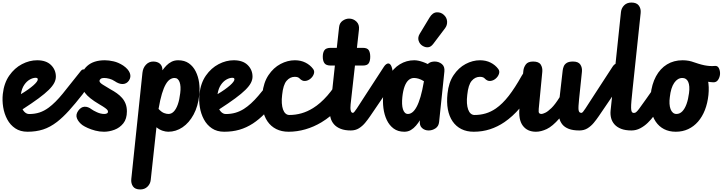

<svg xmlns="http://www.w3.org/2000/svg" viewBox="-68 -1024 5672 1507"><path d="M148 10Q91.5 10 52 -16.5Q12.5 -43 -11 -86.8Q-34.5 -130.5 -43 -182.8Q-51.5 -235 -46 -286Q-36.5 -372 4.8 -431Q46 -490 104.5 -520.5Q163 -551 223.5 -551Q294.5 -551 332.5 -513.5Q370.5 -476 370.5 -422.5Q370.5 -398 357.5 -373Q344.5 -348 314.8 -318.5Q285 -289 234.5 -251.8Q184 -214.5 109 -166Q115 -155.5 122.5 -147.2Q130 -139 139.8 -134Q149.5 -129 161 -129Q178.5 -129 187.5 -109Q196.5 -89 196.5 -64Q196 -37 184.2 -13.5Q172.5 10 148 10ZM96 -285Q128 -304 152.5 -321.5Q177 -339 194 -354Q211 -369 219.8 -381Q228.5 -393 228.5 -400.5Q228.5 -404.5 227.2 -407.2Q226 -410 222.8 -411.8Q219.5 -413.5 213 -413.5Q190.5 -413.5 166 -399.8Q141.5 -386 122.5 -358.2Q103.5 -330.5 96.5 -288ZM161 -129Q205.5 -129 242.5 -141.2Q279.5 -153.5 314.5 -179.5Q366.5 -218 424.2 -288.8Q482 -359.5 566 -466.5Q576 -479.5 588 -479.5Q604.5 -479 617.2 -454.5Q630 -430 629.5 -394Q629 -369 615.8 -340.8Q602.5 -312.5 581.5 -285.5Q522.5 -210 473.8 -156.2Q425 -102.5 380 -67.5Q325.5 -25.5 270.5 -7.8Q215.5 10 148 10Q122 10 110 -12.5Q98 -35 100 -61.5Q102.5 -87 117.8 -108Q133 -129 161 -129Z M748.5 10Q713.5 10 680.2 1.2Q647 -7.5 620.5 -19.5Q594 -31.5 579 -42Q549 -64.5 536.5 -93.8Q524 -123 545.5 -154Q567 -184.5 594.8 -186.2Q622.5 -188 651 -166Q663.5 -156.5 693 -143Q722.5 -129.5 751 -129.5Q762.5 -129.5 771 -133.8Q779.5 -138 779.5 -147.5Q779.5 -153 776 -159Q772.5 -165 758.2 -175.8Q744 -186.5 710.5 -206Q629 -254 598.2 -296Q567.5 -338 567.5 -391Q567.5 -463 617.2 -507Q667 -551 755 -551Q786 -551 823.5 -542.5Q861 -534 899 -509.5Q939 -482 951 -450.8Q963 -419.5 943.5 -391Q926 -366 896.5 -364.5Q867 -363 831.5 -387.5Q813 -400 790.5 -406Q768 -412 748.5 -412Q731.5 -412 722.2 -405Q713 -398 713 -388Q713 -375.5 740 -358.8Q767 -342 799 -323Q826 -308.5 849.2 -292Q872.5 -275.5 890.2 -255.2Q908 -235 918 -209Q928 -183 928 -150Q928 -91 900 -56Q872 -21 830.5 -5.5Q789 10 748.5 10Z M1033 463Q992 463 975.5 438.8Q959 414.5 962.5 381L1050 -452.5Q1054 -491 1077.5 -516Q1101 -541 1134.5 -541Q1167.5 -541 1187.2 -523.8Q1207 -506.5 1207 -474V-472Q1221 -492 1238.5 -510Q1256 -528 1278.8 -539.5Q1301.5 -551 1330.5 -551Q1380.5 -551 1414.5 -527Q1448.5 -503 1468.2 -463.2Q1488 -423.5 1494.8 -375.2Q1501.5 -327 1496 -278.5Q1486.5 -189.5 1451.5 -124.8Q1416.5 -60 1364.8 -25Q1313 10 1252.5 10Q1232 10 1207.8 2Q1183.5 -6 1160 -25L1115 389Q1111.5 420 1089.2 441.5Q1067 463 1033 463ZM1176.5 -169Q1200 -144 1219.2 -136.8Q1238.5 -129.5 1254 -129.5Q1278 -129.5 1296.5 -149Q1315 -168.5 1327.8 -204.8Q1340.5 -241 1346.5 -292.5Q1350 -319.5 1348.8 -341.5Q1347.5 -363.5 1341.8 -379.2Q1336 -395 1326.2 -403.5Q1316.5 -412 1302 -412Q1283.5 -412 1266 -400.5Q1248.5 -389 1232.8 -361.8Q1217 -334.5 1203 -288.2Q1189 -242 1177 -172Z M1691.5 10Q1635 10 1595.5 -16.5Q1556 -43 1532.5 -86.8Q1509 -130.5 1500.5 -182.8Q1492 -235 1497.5 -286Q1507 -372 1548.2 -431Q1589.5 -490 1648 -520.5Q1706.5 -551 1767 -551Q1838 -551 1876 -513.5Q1914 -476 1914 -422.5Q1914 -398 1901 -373Q1888 -348 1858.2 -318.5Q1828.5 -289 1778 -251.8Q1727.5 -214.5 1652.5 -166Q1658.5 -155.5 1666 -147.2Q1673.5 -139 1683.2 -134Q1693 -129 1704.5 -129Q1722 -129 1731 -109Q1740 -89 1740 -64Q1739.5 -37 1727.8 -13.5Q1716 10 1691.5 10ZM1639.5 -285Q1671.5 -304 1696 -321.5Q1720.5 -339 1737.5 -354Q1754.5 -369 1763.2 -381Q1772 -393 1772 -400.5Q1772 -404.5 1770.8 -407.2Q1769.5 -410 1766.2 -411.8Q1763 -413.5 1756.5 -413.5Q1734 -413.5 1709.5 -399.8Q1685 -386 1666 -358.2Q1647 -330.5 1640 -288ZM1704.5 -129Q1745 -129 1779.5 -139Q1814 -149 1846 -169Q1902 -204.5 1959.2 -271.8Q2016.5 -339 2095.5 -441Q2110.5 -459.5 2121 -459.5Q2134 -460 2140.5 -439Q2147 -418 2147 -387.5Q2147 -363 2142.2 -336Q2137.5 -309 2128.5 -284.2Q2119.5 -259.5 2105.5 -241.5Q2055.5 -178 2009.8 -131.8Q1964 -85.5 1917.5 -55Q1866 -21.5 1811.2 -5.8Q1756.5 10 1691.5 10Q1665.5 10 1653.5 -12.5Q1641.5 -35 1643.5 -61.5Q1646 -87 1661.2 -108Q1676.5 -129 1704.5 -129Z M2283 -408.5Q2278 -414 2269 -417.5Q2260 -421 2245.5 -421Q2208.5 -421 2181.5 -389.8Q2154.5 -358.5 2146.5 -279.5Q2142 -243.5 2144 -214.5Q2146 -185.5 2153.5 -164.5Q2161 -143.5 2173.8 -132.5Q2186.5 -121.5 2203.5 -121.5Q2221 -121.5 2229.2 -102.2Q2237.5 -83 2237.5 -59.5Q2237.5 -34 2227.5 -12Q2217.5 10 2197 10Q2142 10 2100.2 -11Q2058.5 -32 2031.5 -71.2Q2004.5 -110.5 1994.2 -165.8Q1984 -221 1991.5 -290Q2000.5 -376.5 2039.5 -434.5Q2078.5 -492.5 2133.8 -521.8Q2189 -551 2246.5 -551Q2293 -551 2329.8 -532.5Q2366.5 -514 2389.5 -483Q2402.5 -466 2395.5 -444.5Q2388.5 -423 2369.5 -406.8Q2350.5 -390.5 2327 -388.5Q2303.5 -386.5 2283 -408.5ZM2203.5 -121.5Q2251 -121.5 2297.5 -134.5Q2344 -147.5 2389 -175.5Q2446.5 -211 2501.5 -273.5Q2556.5 -336 2608.5 -429.5Q2626.5 -461.5 2642 -460Q2658 -459 2667 -428Q2676 -397 2676 -357.5Q2676 -326.5 2669.8 -296.5Q2663.5 -266.5 2650 -247.5Q2622.5 -208.5 2591.2 -175Q2560 -141.5 2525.8 -113.8Q2491.5 -86 2455 -64Q2395 -28 2329.5 -9Q2264 10 2197 10Q2177.5 10 2168.5 -7.8Q2159.5 -25.5 2159.5 -48Q2159 -74.5 2170.5 -98Q2182 -121.5 2203.5 -121.5Z M2685.5 0Q2638.5 0 2605.8 -13Q2573 -26 2553.8 -48Q2534.5 -70 2527 -97.8Q2519.5 -125.5 2522.5 -155.5L2560.5 -509.5H2528.5Q2491.5 -509.5 2478.5 -528Q2465.5 -546.5 2465.5 -578.5Q2465.5 -611.5 2478.5 -630Q2491.5 -648.5 2528.5 -648.5H2575.5L2593.5 -811.5Q2597 -844 2621.2 -861Q2645.5 -878 2671.5 -878Q2705.5 -878 2729.8 -854.5Q2754 -831 2749.5 -792L2733.5 -648.5H2779.5Q2815 -648.5 2826.5 -630Q2838 -611.5 2838 -578.5Q2838 -546.5 2826.5 -528Q2815 -509.5 2779.5 -509.5H2718L2684 -205.5Q2682.5 -192.5 2682.5 -176.5Q2682.5 -160.5 2687.2 -149.2Q2692 -138 2704 -138Q2724 -138 2737.8 -119Q2751.5 -100 2751.5 -75.5Q2751 -48 2737.5 -24Q2724 0 2685.5 0ZM2702 -138Q2710.5 -138 2732.8 -172.8Q2755 -207.5 2801.5 -279L2945.5 -500.5Q2954 -513.5 2962.8 -519.5Q2971.5 -525.5 2978.5 -526Q2996 -526.5 3005.8 -499.5Q3015.5 -472.5 3014.5 -437.5Q3014 -413 3011.2 -388.2Q3008.5 -363.5 2996 -345.5L2837.5 -112.5Q2819.5 -86 2798 -60Q2776.5 -34 2749 -17Q2721.5 0 2685.5 0Q2658 0 2645.2 -17.8Q2632.5 -35.5 2633 -54.5Q2633.5 -88.5 2650.5 -113.2Q2667.5 -138 2702 -138Z M3105.5 10Q3055.5 10 3021.5 -15.2Q2987.5 -40.5 2967.8 -82.2Q2948 -124 2941.5 -175Q2935 -226 2940 -277Q2949.5 -365.5 2984 -426.8Q3018.5 -488 3070.5 -519.5Q3122.5 -551 3183.5 -551Q3198.5 -551 3215.8 -547.5Q3233 -544 3251.5 -537.5Q3270 -531 3289.5 -521.5L3297 -527.5Q3306.5 -535 3318.8 -538Q3331 -541 3344.5 -541Q3376 -541 3400 -521.5Q3424 -502 3420 -463L3378.5 -66.5Q3375 -33 3350 -16.5Q3325 0 3296.5 0Q3265.5 0 3244.5 -19.2Q3223.5 -38.5 3227.5 -75.5L3228 -80Q3214.5 -58.5 3197 -37.8Q3179.5 -17 3157 -3.5Q3134.5 10 3105.5 10ZM3090 -262.5Q3087 -233 3088 -208.5Q3089 -184 3094.8 -166.2Q3100.5 -148.5 3110.2 -139Q3120 -129.5 3134 -129.5Q3152 -129.5 3169.2 -143Q3186.5 -156.5 3202.5 -186.2Q3218.5 -216 3232.8 -264.8Q3247 -313.5 3259 -383.5L3259.5 -386.5Q3236 -401 3216.8 -406.5Q3197.5 -412 3182 -412Q3158 -412 3139.2 -395.8Q3120.5 -379.5 3108 -346.5Q3095.5 -313.5 3090 -262.5ZM3249 -664Q3226 -678 3217.8 -704.2Q3209.5 -730.5 3226 -758L3303 -885.5Q3327 -925.5 3359.8 -927.2Q3392.5 -929 3415.5 -907.5Q3439 -886.5 3441.2 -856.5Q3443.5 -826.5 3425 -802L3332.5 -679.5Q3314 -655 3292.2 -653Q3270.5 -651 3249 -664Z M3736 -408.5Q3731 -414 3722 -417.5Q3713 -421 3698.5 -421Q3661.5 -421 3634.5 -389.8Q3607.5 -358.5 3599.5 -279.5Q3595 -243.5 3597 -214.5Q3599 -185.5 3606.5 -164.5Q3614 -143.5 3626.8 -132.5Q3639.5 -121.5 3656.5 -121.5Q3674 -121.5 3682.2 -102.2Q3690.5 -83 3690.5 -59.5Q3690.5 -34 3680.5 -12Q3670.5 10 3650 10Q3595 10 3553.2 -11Q3511.5 -32 3484.5 -71.2Q3457.5 -110.5 3447.2 -165.8Q3437 -221 3444.5 -290Q3453.5 -376.5 3492.5 -434.5Q3531.5 -492.5 3586.8 -521.8Q3642 -551 3699.5 -551Q3746 -551 3782.8 -532.5Q3819.5 -514 3842.5 -483Q3855.5 -466 3848.5 -444.5Q3841.5 -423 3822.5 -406.8Q3803.5 -390.5 3780 -388.5Q3756.5 -386.5 3736 -408.5ZM3656.5 -121.5Q3703 -121.5 3744.2 -133.8Q3785.5 -146 3824 -172.5Q3875.5 -208 3924.8 -271.2Q3974 -334.5 4027 -429.5Q4045 -461.5 4060.5 -460Q4076.5 -459 4085.5 -428Q4094.5 -397 4094.5 -357.5Q4094.5 -326.5 4088.2 -296.5Q4082 -266.5 4068.5 -247.5Q4041 -209 4012.5 -175.8Q3984 -142.5 3953.8 -115Q3923.5 -87.5 3891.5 -65.5Q3838 -29 3778 -9.5Q3718 10 3650 10Q3630.5 10 3621.5 -7.8Q3612.5 -25.5 3612.5 -48Q3612 -74.5 3623.5 -98Q3635 -121.5 3656.5 -121.5Z M4480 0Q4429 0 4396.5 -12.5Q4364 -25 4346.5 -46.5Q4329 -68 4322.5 -94.5Q4268.5 -32.5 4223.5 -11.2Q4178.5 10 4138.5 10Q4070.5 10 4035.2 -37.8Q4000 -85.5 4009.5 -179L4040 -469.5Q4042.5 -495 4059 -518Q4075.5 -541 4116.5 -541Q4161 -541 4176.2 -517Q4191.5 -493 4188.5 -460.5L4160.5 -169.5Q4158 -142.5 4163.8 -136Q4169.5 -129.5 4182 -129.5Q4191 -129.5 4211.2 -138.8Q4231.5 -148 4260.5 -176.2Q4289.5 -204.5 4324.5 -261L4348.5 -471Q4350.5 -487.5 4357 -503.5Q4363.5 -519.5 4380.2 -530.2Q4397 -541 4429.5 -541Q4471.5 -541 4487.2 -517Q4503 -493 4499.5 -460.5L4477 -244Q4474 -214 4472.8 -193.5Q4471.5 -173 4473.2 -160.8Q4475 -148.5 4480.5 -143.2Q4486 -138 4496.5 -138Q4510.5 -138 4517 -118.5Q4523.5 -99 4522.5 -74Q4521.5 -47 4511 -23.5Q4500.5 0 4480 0ZM4496.5 -138Q4505 -138 4527.2 -172.8Q4549.5 -207.5 4596 -279L4740 -500.5Q4748.5 -513.5 4757.2 -519.5Q4766 -525.5 4773 -526Q4790.5 -526.5 4800.2 -499.5Q4810 -472.5 4809 -437.5Q4808.5 -413 4805.8 -388.2Q4803 -363.5 4790.5 -345.5L4632 -112.5Q4614 -86 4592.5 -60Q4571 -34 4543.5 -17Q4516 0 4480 0Q4452.5 0 4439.8 -17.8Q4427 -35.5 4427.5 -54.5Q4428 -88.5 4445 -113.2Q4462 -138 4496.5 -138Z M4888.5 0Q4840 0 4807 -13Q4774 -26 4754.8 -48Q4735.5 -70 4728.5 -97.8Q4721.5 -125.5 4724.5 -155.5L4806 -930Q4809.5 -961 4831.2 -982.5Q4853 -1004 4888 -1004Q4929 -1004 4946.5 -979.8Q4964 -955.5 4960.5 -922L4897 -321.5Q4891.5 -268.5 4888.2 -233Q4885 -197.5 4885.5 -176.5Q4886 -155.5 4890.8 -146.8Q4895.5 -138 4905 -138Q4921 -138 4929.8 -119Q4938.5 -100 4938.5 -76.5Q4938.5 -49 4926.5 -24.5Q4914.5 0 4888.5 0ZM4912 -138Q4924.5 -138 4947.5 -169Q4970.5 -200 5005 -249L5142 -444Q5152.5 -458 5168 -459Q5182.5 -460 5189.8 -440.2Q5197 -420.5 5198 -390.8Q5199 -361 5194.5 -330.5Q5191 -309 5185 -290Q5179 -271 5170.5 -259.5L5062.5 -112.5Q5043 -86 5016.2 -60Q4989.5 -34 4957 -17Q4924.5 0 4888.5 0Q4861 0 4848.2 -8.8Q4835.5 -17.5 4836 -54.5Q4837 -95 4844.2 -112.5Q4851.5 -130 4867.8 -134Q4884 -138 4912 -138Z M5236 10Q5184 10 5144.2 -10.5Q5104.5 -31 5078.8 -69Q5053 -107 5042.5 -159.8Q5032 -212.5 5038.5 -277Q5047.5 -363.5 5080.8 -424.8Q5114 -486 5167.2 -518.5Q5220.5 -551 5289.5 -551Q5343.5 -551 5384.5 -532.5Q5425.5 -514 5451.8 -479Q5478 -444 5488.5 -393.5Q5499 -343 5492.5 -278.5Q5485.5 -213.5 5464.8 -160.5Q5444 -107.5 5410.8 -69.2Q5377.5 -31 5333.5 -10.5Q5289.5 10 5236 10ZM5189.5 -262.5Q5185.5 -234 5187 -209.8Q5188.5 -185.5 5195.2 -167.5Q5202 -149.5 5213.8 -139.5Q5225.5 -129.5 5241.5 -129.5Q5267.5 -129.5 5287.5 -150.2Q5307.5 -171 5320.8 -208Q5334 -245 5340 -292.5Q5344 -321.5 5342.2 -343.8Q5340.5 -366 5333.8 -381.2Q5327 -396.5 5315.5 -404.2Q5304 -412 5288 -412Q5250 -412 5223.8 -373.5Q5197.5 -335 5189.5 -262.5ZM5530 -378Q5483 -380.5 5437 -393.5Q5413 -400 5388 -409.2Q5363 -418.5 5336.5 -431Q5321 -438 5318.8 -457.2Q5316.5 -476.5 5322.5 -496Q5328.5 -516.5 5340 -530.5Q5351.5 -544.5 5363 -540.5Q5391 -531 5415 -523.5Q5439 -516 5461.5 -511.5Q5482 -507.5 5502.2 -506Q5522.5 -504.5 5544 -506.5Q5565 -508.5 5575 -487.8Q5585 -467 5583.5 -442Q5581.5 -417.5 5568.2 -397.2Q5555 -377 5530 -378Z"/></svg>

Font: Edu SA Hand Cursive
Style: Regular
Weight: 400
Designer: Tina and Corey Anderson, Eben Sorkin, Mirko Velimirovic
Foundry: Google for Education
Version: Version 2.000